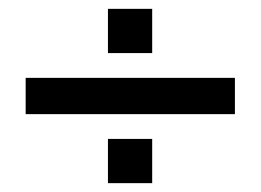

<svg xmlns="http://www.w3.org/2000/svg" viewBox="-20 -570 589 434"><path d="M224 -450V-550H324V-450H224ZM511 -312H38V-394H511V-312ZM224 -156V-256H324V-156H224Z"/></svg>

Font: Gloria
Style: Regular
Weight: 400
Designer: Peter Wiegel
Foundry: Peter Wiegel
Version: Version 1.000